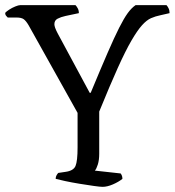

<svg xmlns="http://www.w3.org/2000/svg" viewBox="-23 -725 678 745"><path d="M375 0Q366 0 341 -3.5Q316 -7 285.5 -12Q255 -17 229.5 -22.5Q204 -28 193 -31Q193 -39 196.5 -45Q200 -51 203 -54L230 -58Q262 -62 270 -81Q278 -100 278 -153V-287L88 -627Q78 -644 69 -650.5Q60 -657 41 -657H7Q5 -659 1 -663.5Q-3 -668 -3 -675Q1 -680 12.5 -687.5Q24 -695 36.5 -700Q49 -705 55 -705H270Q274 -701 278.5 -693Q283 -685 283 -674L231 -663Q213 -659 200.5 -652.5Q188 -646 188 -631Q188 -620 200 -597L325 -365H329Q368 -459 394.5 -520Q421 -581 439.5 -617.5Q458 -654 472.5 -674Q487 -694 503 -705H623Q627 -701 631 -693Q635 -685 635 -674L600 -666Q580 -662 563 -654.5Q546 -647 528 -627Q510 -607 487 -567.5Q464 -528 434 -461.5Q404 -395 362 -292V-128Q362 -104 356.5 -86.5Q351 -69 345 -63L445 -52Q447 -50 449.5 -44.5Q452 -39 452 -31Q437 -19 415 -9.5Q393 0 375 0Z"/></svg>

Font: Texturina 72pt
Style: Regular
Weight: 400
Designer: Guillermo Torres Carreño
Foundry: Omnibus-Type
Version: Version 1.002; ttfautohint (v1.8.3)